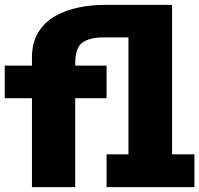

<svg xmlns="http://www.w3.org/2000/svg" viewBox="-22 -770 820 790"><path d="M109.5 0V-366H-2.5V-500H109.5V-533Q109.5 -595 135.5 -637Q161.5 -679 205 -703.8Q248.5 -728.5 301.5 -739.2Q354.5 -750 408 -750H686V-135H778V0H416.5V-135H506.5V-616H400.5Q348 -616 317.8 -595.2Q287.5 -574.5 287.5 -510V-500H416.5V-366H287.5V0Z"/></svg>

Font: Trispace SemiCondensed ExtraBold
Style: Regular
Weight: 800
Width: 4
Designer: Tyler Finck
Foundry: Etcetera Type Company
Version: Version 1.210; ttfautohint (v1.8.3)